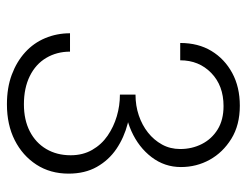

<svg xmlns="http://www.w3.org/2000/svg" viewBox="-99 -627 712 554"><g transform="rotate(90 257.0 -350.0)"><path d="M253 -352Q311 -352 358 -373Q405 -394 433.5 -431.5Q462 -469 462 -516Q462 -561 441 -599Q420 -637 380.5 -661.5Q341 -686 285 -686Q231 -686 190.5 -664Q150 -642 127 -604Q104 -566 104 -514H154Q154 -568 190.5 -603.5Q227 -639 286 -639Q326 -639 353.5 -622Q381 -605 395.5 -576.5Q410 -548 410 -514Q410 -485 397 -461.5Q384 -438 362.5 -421Q341 -404 313 -394.5Q285 -385 253 -385ZM281 -14Q340 -14 384.5 -36.5Q429 -59 455 -99Q481 -139 481 -192Q481 -239 461.5 -273.5Q442 -308 409.5 -330Q377 -352 336.5 -362.5Q296 -373 253 -373V-340Q285 -340 315.5 -331Q346 -322 371.5 -304.5Q397 -287 412.5 -260Q428 -233 428 -198Q428 -158 410 -127.5Q392 -97 359 -80Q326 -63 281 -63Q234 -63 199.5 -80Q165 -97 147 -127.5Q129 -158 129 -196H76Q76 -158 90 -124.5Q104 -91 131 -66.5Q158 -42 195.5 -28Q233 -14 281 -14Z"/></g></svg>

Font: SpinnyJost
Style: Regular
Weight: 300
Version: Version 3.710